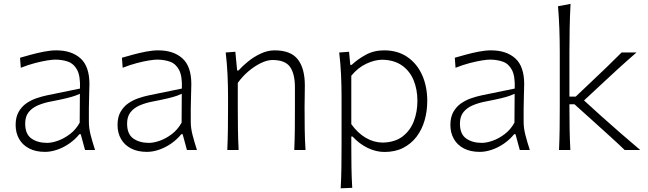

<svg xmlns="http://www.w3.org/2000/svg" viewBox="-20 -782 3378 1001"><path d="M225.6 -37.1Q175.8 -37.1 143.6 -60.1Q111.3 -83 111.3 -137.7Q111.3 -174.8 129.6 -197.5Q147.9 -220.2 178 -232.9Q208 -245.6 243.2 -252.4Q296.9 -262.7 326.7 -270Q356.4 -277.3 371.8 -283Q387.2 -288.6 396.5 -293L395.5 -142.6Q376 -106.9 345.5 -83.5Q314.9 -60.1 282.7 -48.6Q250.5 -37.1 225.6 -37.1ZM214.8 9.8Q245.6 9.8 278.8 -1.7Q312 -13.2 342 -34.2Q372.1 -55.2 394 -82.5H400.9L423.3 0H475.6Q461.9 -42 452.6 -78.1Q443.4 -114.3 443.4 -146V-216.8Q443.4 -251.5 444.8 -286.1Q446.3 -320.8 446.3 -343.3Q446.3 -436 399.7 -477.8Q353 -519.5 273.9 -519.5Q244.1 -519.5 209 -512.7Q173.8 -505.9 140.9 -496.8Q107.9 -487.8 84.5 -481L88.4 -428.7Q126.5 -443.8 162.1 -453.1Q197.8 -462.4 225.3 -466.8Q252.9 -471.2 267.6 -471.2Q304.7 -471.2 335 -460.4Q365.2 -449.7 382.3 -417.5Q399.4 -385.3 397 -320.3L223.6 -284.7Q197.8 -279.3 169.4 -269.5Q141.1 -259.8 116.7 -242.7Q92.3 -225.6 76.9 -198.2Q61.5 -170.9 61.5 -130.4Q61.5 -89.4 79.6 -57.6Q97.7 -25.9 131.8 -8.1Q166 9.8 214.8 9.8Z M756.8 -37.1Q707 -37.1 674.8 -60.1Q642.6 -83 642.6 -137.7Q642.6 -174.8 660.9 -197.5Q679.2 -220.2 709.2 -232.9Q739.3 -245.6 774.4 -252.4Q828.1 -262.7 857.9 -270Q887.7 -277.3 903.1 -283Q918.5 -288.6 927.7 -293L926.8 -142.6Q907.2 -106.9 876.7 -83.5Q846.2 -60.1 814 -48.6Q781.7 -37.1 756.8 -37.1ZM746.1 9.8Q776.9 9.8 810.1 -1.7Q843.3 -13.2 873.3 -34.2Q903.3 -55.2 925.3 -82.5H932.1L954.6 0H1006.8Q993.2 -42 983.9 -78.1Q974.6 -114.3 974.6 -146V-216.8Q974.6 -251.5 976.1 -286.1Q977.5 -320.8 977.5 -343.3Q977.5 -436 930.9 -477.8Q884.3 -519.5 805.2 -519.5Q775.4 -519.5 740.2 -512.7Q705.1 -505.9 672.1 -496.8Q639.2 -487.8 615.7 -481L619.6 -428.7Q657.7 -443.8 693.4 -453.1Q729 -462.4 756.6 -466.8Q784.2 -471.2 798.8 -471.2Q835.9 -471.2 866.2 -460.4Q896.5 -449.7 913.6 -417.5Q930.7 -385.3 928.2 -320.3L754.9 -284.7Q729 -279.3 700.7 -269.5Q672.4 -259.8 647.9 -242.7Q623.5 -225.6 608.2 -198.2Q592.8 -170.9 592.8 -130.4Q592.8 -89.4 610.8 -57.6Q628.9 -25.9 663.1 -8.1Q697.3 9.8 746.1 9.8Z M1165 0H1224.1Q1221.2 -57.1 1220.5 -109.9Q1219.7 -162.6 1219.7 -224.6V-349.6Q1243.7 -383.8 1275.6 -410.6Q1307.6 -437.5 1340.6 -453.4Q1373.5 -469.2 1400.4 -469.2Q1466.8 -469.2 1492.2 -433.1Q1517.6 -397 1517.6 -326.2V-224.6Q1517.6 -162.6 1517.1 -109.9Q1516.6 -57.1 1514.2 0H1572.8Q1569.3 -57.1 1568.6 -110.1Q1567.9 -163.1 1567.9 -226.1Q1567.9 -247.6 1568.6 -275.9Q1569.3 -304.2 1569.3 -336.9Q1569.3 -425.3 1532.7 -472.4Q1496.1 -519.5 1411.6 -519.5Q1375 -519.5 1338.9 -502.4Q1302.7 -485.4 1272.7 -460.9Q1242.7 -436.5 1223.6 -414.6H1216.3L1207 -512.2L1156.7 -508.3Q1163.6 -450.7 1166.3 -391.6Q1168.9 -332.5 1168.9 -277.3V-226.1Q1168.9 -163.1 1168.2 -110.1Q1167.5 -57.1 1165 0Z M1975.1 -38.6Q1928.7 -39.1 1887 -63.5Q1845.2 -87.9 1811.5 -134.8V-387.2Q1846.2 -429.2 1889.6 -449.7Q1933.1 -470.2 1973.1 -470.7Q2035.6 -469.2 2076.2 -440.4Q2116.7 -411.6 2136.5 -363.5Q2156.2 -315.4 2156.2 -255.9Q2156.2 -199.2 2137.5 -150.1Q2118.7 -101.1 2078.9 -70.6Q2039.1 -40 1975.1 -38.6ZM1756.3 199.7 1816.4 197.3Q1813 140.1 1812.3 87.2Q1811.5 34.2 1811.5 -27.8V-70.3H1817.9Q1854.5 -30.8 1897.9 -10.3Q1941.4 10.3 1984.4 10.3Q2040 10.3 2081.8 -11Q2123.5 -32.2 2151.6 -69.1Q2179.7 -106 2193.6 -154.1Q2207.5 -202.1 2207.5 -255.9Q2207.5 -331.5 2180.7 -391.1Q2153.8 -450.7 2103.5 -485.1Q2053.2 -519.5 1982.4 -519.5Q1928.7 -519.5 1886 -495.8Q1843.3 -472.2 1813.5 -443.8H1806.2L1799.8 -512.2L1748.5 -508.3Q1755.4 -450.7 1758.1 -391.6Q1760.7 -332.5 1760.7 -277.3V-29.3Q1760.7 33.7 1760 88.1Q1759.3 142.6 1756.3 199.7Z M2492.2 -37.1Q2442.4 -37.1 2410.2 -60.1Q2377.9 -83 2377.9 -137.7Q2377.9 -174.8 2396.2 -197.5Q2414.6 -220.2 2444.6 -232.9Q2474.6 -245.6 2509.8 -252.4Q2563.5 -262.7 2593.3 -270Q2623 -277.3 2638.4 -283Q2653.8 -288.6 2663.1 -293L2662.1 -142.6Q2642.6 -106.9 2612.1 -83.5Q2581.5 -60.1 2549.3 -48.6Q2517.1 -37.1 2492.2 -37.1ZM2481.4 9.8Q2512.2 9.8 2545.4 -1.7Q2578.6 -13.2 2608.6 -34.2Q2638.7 -55.2 2660.6 -82.5H2667.5L2689.9 0H2742.2Q2728.5 -42 2719.2 -78.1Q2710 -114.3 2710 -146V-216.8Q2710 -251.5 2711.4 -286.1Q2712.9 -320.8 2712.9 -343.3Q2712.9 -436 2666.3 -477.8Q2619.6 -519.5 2540.5 -519.5Q2510.7 -519.5 2475.6 -512.7Q2440.4 -505.9 2407.5 -496.8Q2374.5 -487.8 2351.1 -481L2355 -428.7Q2393.1 -443.8 2428.7 -453.1Q2464.4 -462.4 2491.9 -466.8Q2519.5 -471.2 2534.2 -471.2Q2571.3 -471.2 2601.6 -460.4Q2631.8 -449.7 2648.9 -417.5Q2666 -385.3 2663.6 -320.3L2490.2 -284.7Q2464.4 -279.3 2436 -269.5Q2407.7 -259.8 2383.3 -242.7Q2358.9 -225.6 2343.5 -198.2Q2328.1 -170.9 2328.1 -130.4Q2328.1 -89.4 2346.2 -57.6Q2364.3 -25.9 2398.4 -8.1Q2432.6 9.8 2481.4 9.8Z M2894.5 0H2953.6Q2950.7 -56.6 2949.7 -108.6Q2948.7 -160.6 2948.7 -221.2V-238.3H2975.1L3077.6 -146Q3118.2 -109.4 3158.4 -73Q3198.7 -36.6 3236.8 0H3317.9Q3266.1 -43.5 3215.3 -87.9Q3164.6 -132.3 3115.2 -176.3L3024.9 -258.3L3104 -332Q3150.4 -375.5 3198.7 -419.7Q3247.1 -463.9 3298.3 -508.3H3220.7Q3184.1 -471.2 3145 -433.8Q3106 -396.5 3066.9 -359.4L2981.4 -278.3H2948.7V-507.8Q2948.7 -574.2 2950 -636.5Q2951.2 -698.7 2954.6 -761.7L2889.2 -749.5Q2894 -693.4 2896.2 -633.3Q2898.4 -573.2 2898.4 -507.8V-226.1Q2898.4 -163.1 2897.7 -110.1Q2897 -57.1 2894.5 0Z"/></svg>

Font: Pinar FD VF
Style: Regular
Weight: 300
Designer: Amin Abedi
Version: Version 2.000